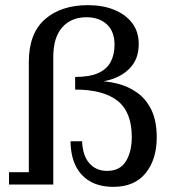

<svg xmlns="http://www.w3.org/2000/svg" viewBox="-20 -717 656 746"><path d="M15 0V-48H92V-476Q92 -587 154.5 -642Q217 -697 322 -697Q379 -697 423.5 -679Q468 -661 493.5 -627.5Q519 -594 519 -546Q519 -495 493 -462Q467 -429 423.5 -412.5Q380 -396 325 -396L345 -403Q391 -403 434.5 -392.5Q478 -382 513 -357Q548 -332 568.5 -289.5Q589 -247 589 -183Q589 -98 546 -44.5Q503 9 420 9L396 -53Q446 -53 469 -90Q492 -127 492 -185Q492 -282 436.5 -325.5Q381 -369 272 -369V-418Q328 -418 361.5 -433Q395 -448 410 -476.5Q425 -505 425 -543Q425 -595 395 -622.5Q365 -650 316 -650Q257 -650 222 -611Q187 -572 187 -495V0ZM420 9Q342 9 298.5 -37Q255 -83 254 -168H299Q301 -113 327 -83Q353 -53 396 -53Z"/></svg>

Font: Montagu Slab
Style: Regular
Weight: 400
Version: Version 1.000